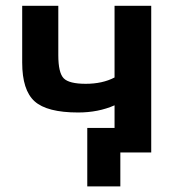

<svg xmlns="http://www.w3.org/2000/svg" viewBox="-20 -540 625 680"><path d="M58.6 -318.4V-519.5H186.5V-344.7Q186.5 -282.2 205.6 -262.7Q224.6 -243.2 283.7 -243.2Q342.8 -243.2 385.7 -265.6V-519.5H515.6V0H406.2V120.1H289.1V-86.9H385.7V-167Q328.1 -141.6 256.8 -141.6Q146.5 -141.6 102.5 -181.2Q58.6 -220.7 58.6 -318.4Z"/></svg>

Font: GenEi M Gothic v2 Bold
Style: Regular
Weight: 700
Version: Version 2.0